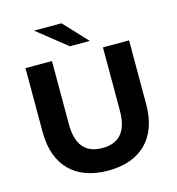

<svg xmlns="http://www.w3.org/2000/svg" viewBox="-129 -1012 1046 1135"><g transform="rotate(-15 394.0 -444.5)"><path d="M364 -757H486L351 -901H183ZM394 12C593 12 711 -102 711 -308V-700H551V-314C551 -181 494 -126 395 -126C297 -126 239 -181 239 -314V-700H77V-308C77 -102 195 12 394 12Z"/></g></svg>

Font: AWKNG-Font
Style: Bold
Weight: 700
Designer: Awakening Church
Foundry: Awakening Church
Version: Version 1.700;PS 001.700;hotconv 1.0.88;makeotf.lib2.5.64775